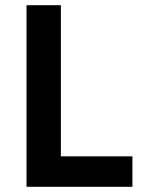

<svg xmlns="http://www.w3.org/2000/svg" viewBox="-20 -718 561 738"><path d="M489 0V-117H214V-698H82V0Z"/></svg>

Font: IBM Plex Thai SemiBold
Style: Regular
Weight: 600
Designer: Mike Abbink, Paul van der Laan, Pieter van Rosmalen, Ben Mitchell, Mark Frömberg
Foundry: Bold Monday
Version: Version 1.0